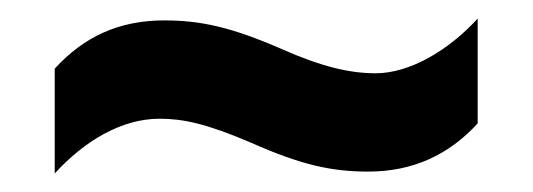

<svg xmlns="http://www.w3.org/2000/svg" viewBox="-20 -456 575 207"><path d="M251 -302C305 -278 338 -271 377 -271C425 -271 464 -289 495 -323V-436C464 -402 422 -377 385 -377C357 -377 327 -384 284 -403C229 -427 196 -434 157 -434C109 -434 71 -417 39 -382V-269C71 -304 111 -328 152 -328C177 -328 202 -323 251 -302Z"/></svg>

Font: Noto Sans Malayalam SemiCondensed
Style: Bold
Weight: 700
Width: 4
Designer: Jelle Bosma - Monotype Design Team
Foundry: Monotype Imaging Inc.
Version: Version 2.104